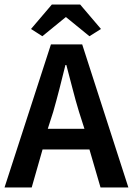

<svg xmlns="http://www.w3.org/2000/svg" viewBox="-23 -828 587 848"><path d="M421 0 372 -168H165L117 0H-3L202 -632H340L544 0ZM188 -259H350L326 -334Q311 -383 297.5 -436Q284 -489 270 -541H266Q253 -488 239.5 -435.5Q226 -383 212 -334ZM114 -700 206 -808H331L423 -700L372 -668L269 -752H267L164 -668Z"/></svg>

Font: Narnoor SemiBold
Style: Regular
Weight: 600
Designer: S. Sridhar Murthy
Foundry: SIL International
Version: Version 3.000